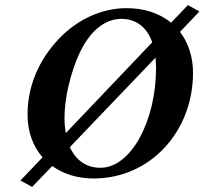

<svg xmlns="http://www.w3.org/2000/svg" viewBox="-20 -690 802 753"><path d="M717 -670 651 -601C606 -638 546 -658 476 -658C380 -658 288 -615 219 -546C147 -474 88 -370 88 -241C88 -172 110 -115 147 -73L60 18L106 43L185 -39C229 -7 285 10 347 10C570 10 737 -175 737 -404C737 -468 718 -523 686 -565L762 -645ZM456 -616C512 -616 556 -585 577 -524L238 -168C235 -186 233 -205 233 -226C233 -331 272 -450 306 -509C349 -584 403 -616 456 -616ZM590 -464C591 -451 592 -437 592 -423C592 -216 494 -32 374 -32C320 -32 278 -60 254 -113Z"/></svg>

Font: Libertinus Serif
Style: Bold Italic
Weight: 700
Italic angle: -12°
Designer: Philipp H. Poll, Khaled Hosny
Foundry: Caleb Maclennan
Version: Version 7.050;RELEASE